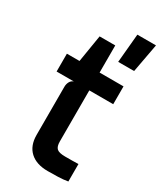

<svg xmlns="http://www.w3.org/2000/svg" viewBox="-204 -876 804 956"><g transform="rotate(30 198.0 -398.0)"><path d="M242 8Q177 8 140.8 -25.2Q104.5 -58.5 104.5 -120.5V-397Q104.5 -413 111.5 -426Q118.5 -439 132 -443.5H33V-546H105.5L131 -702H221V-546H358.5V-443.5H221V-150Q221 -121 233.5 -109.5Q246 -98 281.5 -98Q304 -98 323 -98.2Q342 -98.5 357.5 -99V1.5Q331.5 6 300.5 7Q269.5 8 242 8ZM274.5 -638.5 289.5 -803.5H396.5L366 -638.5Z"/></g></svg>

Font: Spline Sans Medium
Style: Regular
Weight: 500
Designer: Eben Sorkin, Mirko Velimirovic
Foundry: Sorkin Type
Version: Version 1.000; ttfautohint (v1.8.3)